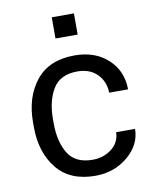

<svg xmlns="http://www.w3.org/2000/svg" viewBox="-83 -787 694 861"><g transform="rotate(-10 264.0 -357.0)"><path d="M313 -627.5H212V-724H313ZM282.5 10Q166.5 10 107 -64Q47.5 -138 47.5 -254V-274.5Q47.5 -389.5 107 -463.8Q166.5 -538 282.5 -538Q376 -538 434.2 -484.2Q492.5 -430.5 493 -346.5H407Q406 -397 372.8 -431Q339.5 -465 282.5 -465Q204 -465 171 -410.5Q138 -356 138 -274.5V-254Q138 -170.5 170.8 -116.8Q203.5 -63 282.5 -63Q331.5 -63 368.5 -91Q405.5 -119 407 -166.5H493Q492.5 -94 430.2 -42Q368 10 282.5 10Z"/></g></svg>

Font: Roberto Sans
Style: Regular
Weight: 400
Designer: Google (font) & Cristiano Sobral (main changes)
Version: Version 1.500; ttfautohint (v1.8.4.7-5d5b-dirty)